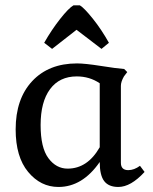

<svg xmlns="http://www.w3.org/2000/svg" viewBox="-20 -704 586 736"><path d="M273.4 -589.8 369.1 -516.6 397.5 -540Q369.1 -590.8 335.9 -632.3Q302.7 -673.8 286.1 -683.6H261.7Q243.2 -672.9 210.4 -631.3Q177.7 -589.8 149.4 -540L179.7 -516.6ZM135.7 -224.6Q135.7 -313.5 171.9 -362.3Q208 -411.1 274.4 -411.1Q323.2 -411.1 362.3 -384.8V-139.6Q315.4 -57.6 239.3 -57.6Q195.3 -57.6 165.5 -97.7Q135.7 -137.7 135.7 -224.6ZM362.3 -83Q362.3 -32.2 379.4 -9.8Q396.5 12.7 433.6 12.7Q481.4 12.7 534.2 -44.9L516.6 -68.4Q494.1 -51.8 471.7 -51.8Q443.4 -51.8 443.4 -80.1V-375Q443.4 -390.6 455.1 -411.1L467.8 -427.7L456.1 -439.5Q428.7 -441.4 367.2 -451.2Q305.7 -460.9 275.4 -460.9Q167 -460.9 103.5 -393.1Q40 -325.2 40 -208Q40 -102.5 87.9 -44.9Q135.7 12.7 204.1 12.7Q295.9 12.7 362.3 -83Z"/></svg>

Font: Kurale
Style: Regular
Weight: 400
Version: 1.0; ttfautohint (v1.3)